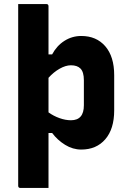

<svg xmlns="http://www.w3.org/2000/svg" viewBox="-20 -730 640 950"><path d="M382 -552Q457 -552 501 -501Q545 -450 545 -358V-184Q545 -92 501 -41Q457 10 382 10Q340 10 302 -13.5Q264 -37 238 -72H220V200H81Q70 200 70 189V-710H209Q220 -710 220 -699V-461H238Q261 -504 299 -528Q337 -552 382 -552ZM331 -407Q305 -407 275 -390Q245 -373 220 -345V-174Q245 -156 274.5 -145.5Q304 -135 331 -135Q395 -135 395 -209V-333Q395 -374 378 -391Q362 -407 331 -407Z"/></svg>

Font: Recursive Sn Lnr St XBd
Style: Regular
Weight: 800
Version: Version 1.079;hotconv 1.0.112;makeotfexe 2.5.65598; ttfautoh